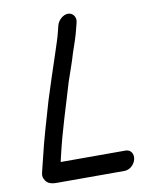

<svg xmlns="http://www.w3.org/2000/svg" viewBox="-84 -764 683 870"><g transform="rotate(-10 257.5 -329.0)"><path d="M237 -657 231 -633C223 -598 210 -565 199 -529C178 -467 155 -396 134 -330C110 -246 84 -162 64 -76L49 -15C46 -4 46 7 51 16C60 36 76 44 107 44H418C441 44 464 25 470 0C476 -25 462 -46 439 -46H140L147 -76C173 -188 208 -292 239 -398C255 -446 267 -476 280 -521C293 -559 306 -595 315 -633L321 -657C327 -681 311 -702 289 -702C267 -702 243 -681 237 -657Z"/></g></svg>

Font: Electronic
Style: CircIt
Weight: 900
Version: Version 1.011